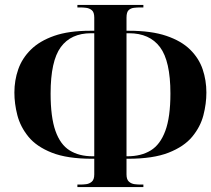

<svg xmlns="http://www.w3.org/2000/svg" viewBox="-20 -744 852 774"><path d="M292 10V0H305Q314 0 327 -1.5Q340 -3 350 -11.5Q360 -20 360 -41V-104H351Q251 -104 189 -128.5Q127 -153 94.5 -193Q62 -233 50 -279.5Q38 -326 38 -371Q38 -420 53.5 -464.5Q69 -509 104.5 -544Q140 -579 198.5 -599.5Q257 -620 344 -620H360V-673Q360 -695 350 -703Q340 -711 327 -712.5Q314 -714 305 -714H292V-724H558V-714H545Q533 -714 520 -712.5Q507 -711 498.5 -703Q490 -695 490 -673V-620H500Q590 -620 650.5 -599.5Q711 -579 746.5 -544Q782 -509 797 -464.5Q812 -420 812 -371Q812 -326 800 -279.5Q788 -233 755 -193Q722 -153 659.5 -128.5Q597 -104 496 -104H490V-41Q490 -20 500 -11.5Q510 -3 523 -1.5Q536 0 545 0H558V10ZM360 -114V-610H347Q266 -610 225 -554Q184 -498 184 -367Q184 -272 203.5 -216.5Q223 -161 261 -137.5Q299 -114 353 -114ZM490 -114H494Q549 -114 587.5 -137.5Q626 -161 646.5 -216.5Q667 -272 667 -367Q667 -498 625 -554Q583 -610 500 -610H490Z"/></svg>

Font: Noto Serif Display Condensed
Style: Bold
Weight: 700
Width: 3
Designer: Monotype Design Team
Foundry: Monotype Imaging Inc.
Version: Version 2.009